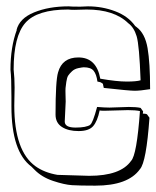

<svg xmlns="http://www.w3.org/2000/svg" viewBox="-20 -542 493 605"><path d="M431 -191 430 -184Q439 -184 443 -182L451 -171Q441 -31 421 -9Q384 43 280 43Q231 43 207 41.5Q183 40 147 28Q111 16 88 -8L79 -17Q16 -64 16 -207V-238Q16 -297 13 -322Q13 -394 33 -448L32 -447Q41 -484 87.5 -503Q134 -522 196 -522Q204 -521 233 -521L257 -522Q302 -522 343 -506.5Q384 -491 406 -460Q407 -459 410 -457Q437 -437 445 -390.5Q453 -344 453 -261Q421 -256 404.5 -256Q388 -256 307 -265Q307 -265 305 -274Q305 -278 303 -279Q301 -280 299 -281.5Q297 -283 294 -283.5Q291 -284 287 -285Q284 -308 275 -319Q266 -330 244 -330Q240 -330 227.5 -327.5Q215 -325 207 -317.5Q199 -310 195 -304Q191 -298 189 -284Q187 -270 186.5 -264.5Q186 -259 186.5 -242Q187 -225 187 -222L184 -159Q184 -140 218 -140Q252 -140 265 -149H264Q272 -153 286 -205Q310 -203 325 -203L386 -205Q410 -205 423 -202ZM161 9 261 12Q360 12 393 -35Q411 -53 421 -192Q407 -195 383 -195L309 -193Q297 -193 294 -194Q287 -160 273.5 -144.5Q260 -129 227.5 -129Q195 -129 175 -142Q155 -155 155 -181Q155 -288 163 -314Q176 -361 227 -361Q284 -361 296 -294Q348 -285 379 -285Q410 -285 423 -289Q419 -400 410.5 -428Q402 -456 384 -469Q340 -512 253 -512L215 -511Q202 -511 195 -512Q97 -512 60 -470Q23 -428 23 -323Q26 -296 26 -266L25 -209Q25 -66 92 -18Q120 2 161 9Z"/></svg>

Font: Londrina Shadow
Style: Regular
Weight: 400
Designer: Marcelo Magalhaes
Foundry: Marcelo Magalhaes
Version: Version 1.001 2011